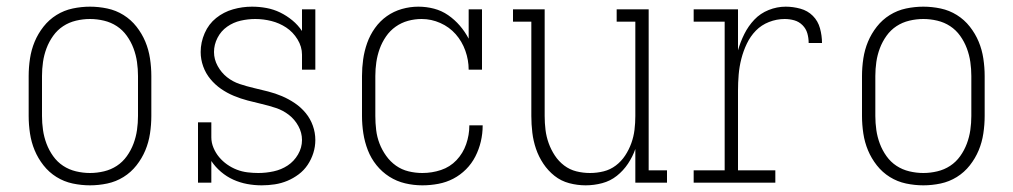

<svg xmlns="http://www.w3.org/2000/svg" viewBox="-20 -548 3040 576"><path d="M250 8Q224 8 198 2.5Q172 -3 149.5 -17Q127 -31 110.5 -52Q94 -73 84 -97Q74 -121 70 -147.5Q66 -174 66 -200V-320Q66 -346 70 -372.5Q74 -399 84 -423Q94 -447 110.5 -468Q127 -489 149.5 -503Q172 -517 198 -522.5Q224 -528 250 -528Q276 -528 302 -522.5Q328 -517 350.5 -503Q373 -489 389.5 -468Q406 -447 416 -423Q426 -399 430 -372.5Q434 -346 434 -320V-200Q434 -174 430 -147.5Q426 -121 416 -97Q406 -73 389.5 -52Q373 -31 350.5 -17Q328 -3 302 2.5Q276 8 250 8ZM250 -29Q271 -29 292 -34Q313 -39 330.5 -50.5Q348 -62 360.5 -79.5Q373 -97 380.5 -117Q388 -137 391 -158Q394 -179 394 -200V-320Q394 -341 391 -362Q388 -383 380.5 -403Q373 -423 360.5 -440.5Q348 -458 330.5 -469.5Q313 -481 292 -486Q271 -491 250 -491Q229 -491 208 -486Q187 -481 169.5 -469.5Q152 -458 139.5 -440.5Q127 -423 119.5 -403Q112 -383 109 -362Q106 -341 106 -320V-200Q106 -179 109 -158Q112 -137 119.5 -117Q127 -97 139.5 -79.5Q152 -62 169.5 -50.5Q187 -39 208 -34Q229 -29 250 -29Z M765 8Q743 8 721.5 4Q700 0 680 -9Q660 -18 643 -32.5Q626 -47 614 -65V0H574V-181H614V-136Q614 -120 620.5 -104.5Q627 -89 637.5 -76.5Q648 -64 661.5 -54.5Q675 -45 690.5 -39Q706 -33 722.5 -31Q739 -29 755 -29Q778 -29 801 -34Q824 -39 843 -51.5Q862 -64 874 -84.5Q886 -105 886 -128Q886 -150 875 -170Q864 -190 846.5 -203.5Q829 -217 808 -224Q787 -231 765.5 -236Q744 -241 723 -246.5Q702 -252 681.5 -260.5Q661 -269 643 -281.5Q625 -294 611 -311Q597 -328 589.5 -349Q582 -370 582 -392Q582 -421 594 -448.5Q606 -476 628.5 -494Q651 -512 679 -520Q707 -528 736 -528Q758 -528 779.5 -524Q801 -520 820.5 -510.5Q840 -501 857 -487Q874 -473 886 -455V-520H926V-339H886V-384Q886 -408 872.5 -430Q859 -452 838.5 -465.5Q818 -479 794 -485Q770 -491 746 -491Q724 -491 702 -486Q680 -481 661.5 -468Q643 -455 632.5 -434.5Q622 -414 622 -392Q622 -370 633 -350Q644 -330 661 -316.5Q678 -303 699 -296Q720 -289 741.5 -284Q763 -279 784.5 -273.5Q806 -268 826 -259.5Q846 -251 864.5 -238.5Q883 -226 897 -209Q911 -192 918.5 -171Q926 -150 926 -128Q926 -108 920 -89Q914 -70 903 -53.5Q892 -37 876 -25Q860 -13 842 -5.5Q824 2 804.5 5Q785 8 765 8Z M1247 8Q1221 8 1195.5 2Q1170 -4 1148 -18Q1126 -32 1109.5 -52.5Q1093 -73 1083.5 -97.5Q1074 -122 1070 -148Q1066 -174 1066 -200V-320Q1066 -345 1069.5 -370Q1073 -395 1081.5 -419Q1090 -443 1105 -464Q1120 -485 1140.5 -499.5Q1161 -514 1185.5 -521Q1210 -528 1235 -528Q1259 -528 1282 -522Q1305 -516 1324.5 -502.5Q1344 -489 1359.5 -471Q1375 -453 1386 -432V-520H1426V-339H1386Q1386 -368 1376 -396Q1366 -424 1347 -445.5Q1328 -467 1301 -479Q1274 -491 1245 -491Q1224 -491 1204 -485.5Q1184 -480 1167 -468Q1150 -456 1138 -438.5Q1126 -421 1119 -401.5Q1112 -382 1109 -361.5Q1106 -341 1106 -320V-200Q1106 -179 1108.5 -158Q1111 -137 1118.5 -117.5Q1126 -98 1138.5 -80.5Q1151 -63 1168 -51Q1185 -39 1205.5 -34Q1226 -29 1247 -29Q1276 -29 1303 -38Q1330 -47 1349.5 -67.5Q1369 -88 1378.5 -115.5Q1388 -143 1388 -171V-172H1428V-171Q1428 -147 1422.5 -123.5Q1417 -100 1406 -78.5Q1395 -57 1378 -40Q1361 -23 1340 -12Q1319 -1 1295 3.5Q1271 8 1247 8Z M1737 8Q1712 8 1687.5 1.5Q1663 -5 1643.5 -20.5Q1624 -36 1610 -57Q1596 -78 1588 -101.5Q1580 -125 1577 -150Q1574 -175 1574 -200V-483H1519V-520H1614V-200Q1614 -179 1616.5 -158.5Q1619 -138 1626 -118.5Q1633 -99 1644.5 -81.5Q1656 -64 1672.5 -51.5Q1689 -39 1709 -34Q1729 -29 1750 -29Q1771 -29 1791 -34Q1811 -39 1827.5 -51.5Q1844 -64 1855.5 -81.5Q1867 -99 1874 -118.5Q1881 -138 1883.5 -158.5Q1886 -179 1886 -200V-483H1830V-520H1926V-37H1981V0H1886V-101Q1878 -78 1864 -57Q1850 -36 1830.5 -20.5Q1811 -5 1786.5 1.5Q1762 8 1737 8Z M2061 0V-37H2154V-483H2061V-520H2194V-397Q2201 -422 2213 -446Q2225 -470 2243 -489Q2261 -508 2286 -518Q2311 -528 2337 -528Q2359 -528 2381 -522Q2403 -516 2418.5 -500.5Q2434 -485 2440 -463Q2446 -441 2446 -419H2406Q2406 -434 2402 -448Q2398 -462 2387.5 -472.5Q2377 -483 2363 -487Q2349 -491 2334 -491Q2310 -491 2287 -482Q2264 -473 2247.5 -456Q2231 -439 2220.5 -417Q2210 -395 2204 -371.5Q2198 -348 2196 -324Q2194 -300 2194 -276V-37H2306V0Z M2750 8Q2724 8 2698 2.5Q2672 -3 2649.5 -17Q2627 -31 2610.5 -52Q2594 -73 2584 -97Q2574 -121 2570 -147.5Q2566 -174 2566 -200V-320Q2566 -346 2570 -372.5Q2574 -399 2584 -423Q2594 -447 2610.5 -468Q2627 -489 2649.5 -503Q2672 -517 2698 -522.5Q2724 -528 2750 -528Q2776 -528 2802 -522.5Q2828 -517 2850.5 -503Q2873 -489 2889.5 -468Q2906 -447 2916 -423Q2926 -399 2930 -372.5Q2934 -346 2934 -320V-200Q2934 -174 2930 -147.5Q2926 -121 2916 -97Q2906 -73 2889.5 -52Q2873 -31 2850.5 -17Q2828 -3 2802 2.5Q2776 8 2750 8ZM2750 -29Q2771 -29 2792 -34Q2813 -39 2830.5 -50.5Q2848 -62 2860.5 -79.5Q2873 -97 2880.5 -117Q2888 -137 2891 -158Q2894 -179 2894 -200V-320Q2894 -341 2891 -362Q2888 -383 2880.5 -403Q2873 -423 2860.5 -440.5Q2848 -458 2830.5 -469.5Q2813 -481 2792 -486Q2771 -491 2750 -491Q2729 -491 2708 -486Q2687 -481 2669.5 -469.5Q2652 -458 2639.5 -440.5Q2627 -423 2619.5 -403Q2612 -383 2609 -362Q2606 -341 2606 -320V-200Q2606 -179 2609 -158Q2612 -137 2619.5 -117Q2627 -97 2639.5 -79.5Q2652 -62 2669.5 -50.5Q2687 -39 2708 -34Q2729 -29 2750 -29Z"/></svg>

Font: Iosevka Curly Slab Extralight
Style: Regular
Weight: 200
Monospace: yes
Designer: Belleve Invis
Foundry: Belleve Invis
Version: Version 22.1.2; ttfautohint (v1.8.4)